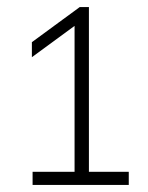

<svg xmlns="http://www.w3.org/2000/svg" viewBox="-20 -830 419 542"><path d="M190.5 -318.5V-776L205 -767.5L70 -668.5V-711L205 -810H231V-318.5ZM72 -308V-345H343.5V-308Z"/></svg>

Font: Encode Sans Condensed Thin ExtraLight
Style: Regular
Weight: 250
Version: Version 3.002